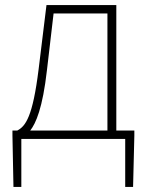

<svg xmlns="http://www.w3.org/2000/svg" viewBox="-20 -547 581 756"><path d="M403 -33H99C121 -61 148 -121 165 -272L191 -494H403ZM438 -33V-527H163L132 -274C109 -88 81 -50 48 -33H29V-13L33 189H64V0H473V189H504L509 -13V-33Z"/></svg>

Font: Noto Sans T Chinese Thin
Style: Regular
Weight: 100
Designer: Ryoko NISHIZUKA (kana & ideographs); Paul D. Hunt (Latin, Greek & Cyrillic); Wenlong ZHANG (bopomofo); Sandoll Communica
Foundry: Adobe Systems Incorporated
Version: Version 1.000;PS 1;hotconv 1.0.78;makeotf.lib2.5.61930